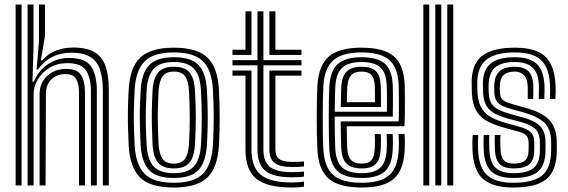

<svg xmlns="http://www.w3.org/2000/svg" viewBox="-20 -820 2512 849"><path d="M434.8 0V-420.5Q434.8 -474 422.6 -511.1Q410.5 -548.2 380.2 -567.6Q350 -587 295.8 -587Q247.8 -587 210.4 -568Q173 -549 147.8 -512.5H141.8L152.2 -634.8V-800H178.8V-661.2L160.8 -552.8H166.5Q192 -582.2 226.9 -596Q261.8 -609.8 304 -609.8Q365.5 -609.8 399.5 -588.4Q433.5 -567 447.2 -526Q461 -485 461 -425.5V0ZM49.2 0V-800H75.5V0ZM155 0V-403.5Q155 -437.2 170.6 -462.4Q186.2 -487.5 212.8 -501.5Q239.2 -515.5 271.5 -515.5Q322 -515.5 338.9 -487.5Q355.8 -459.5 355.8 -410.5V0H329.5V-409Q329.5 -449 316.8 -470.8Q304 -492.5 267.8 -492.5Q245.2 -492.5 225.9 -482.5Q206.5 -472.5 194.8 -453.4Q183 -434.2 183 -406.2L181.5 0ZM102 0V-800H128.2V-608L123.5 -458.5H129.5Q151.5 -509.5 193 -536.8Q234.5 -564 287.8 -563.8Q359 -563 383.6 -525.2Q408.2 -487.5 408.2 -418.8V0H382V-415.5Q382 -476 360.4 -508.4Q338.8 -540.8 278.2 -540.8Q234 -540.8 200.2 -521Q166.5 -501.2 147.5 -469.5Q128.5 -437.8 128.5 -401.2V0Z M748.8 9.2Q643.8 9.2 599.1 -35.4Q554.5 -80 549 -176.5Q546.8 -220.2 545.9 -259.9Q545 -299.5 545.8 -339.5Q546.5 -379.5 549 -424.2Q554.8 -524 601.5 -566.6Q648.2 -609.2 748.8 -609.2Q851 -609.2 896.8 -565.9Q942.5 -522.5 948 -424Q951.2 -361.2 951.5 -302.4Q951.8 -243.5 948 -176.5Q942 -76.8 895.6 -33.8Q849.2 9.2 748.8 9.2ZM748.8 -11.8Q837.8 -11.8 877 -51.2Q916.2 -90.8 921.5 -178Q925.2 -245 925.1 -301.2Q925 -357.5 921.5 -422.8Q916.8 -508.8 878 -548.5Q839.2 -588.2 748.8 -588.2Q660.5 -588.2 620.5 -549.5Q580.5 -510.8 575.5 -422.8Q572.8 -373.8 572 -334Q571.2 -294.2 572.2 -257.1Q573.2 -220 575.5 -177.8Q580.2 -91.2 619.4 -51.5Q658.5 -11.8 748.8 -11.8ZM748.8 -33Q671.5 -33 638.8 -68.4Q606 -103.8 601.8 -180.2Q599.5 -223.5 598.6 -262Q597.8 -300.5 598.6 -339.2Q599.5 -378 602 -421Q606.5 -499.5 640.8 -533.2Q675 -567 748.8 -567Q824.8 -567 857.8 -532.4Q890.8 -497.8 895 -421.5Q897.5 -374.8 898.2 -336.1Q899 -297.5 898.2 -260.1Q897.5 -222.8 895 -179.5Q890.5 -103.8 857.8 -68.4Q825 -33 748.8 -33ZM748.8 -54.2Q809.2 -54.2 837 -83.9Q864.8 -113.5 868.8 -182.2Q872 -240.5 872.1 -296Q872.2 -351.5 868.8 -418.8Q865 -487.8 837.1 -516.8Q809.2 -545.8 748.8 -545.8Q685.8 -545.8 658.9 -515.1Q632 -484.5 628.2 -418.5Q626 -380.2 625.1 -342.8Q624.2 -305.2 625 -265.6Q625.8 -226 628.2 -181.2Q632 -113.8 659.5 -84Q687 -54.2 748.8 -54.2ZM748.8 -75.2Q701.5 -75.2 679.6 -100.1Q657.8 -125 654.5 -182Q652.5 -224.5 651.6 -262.6Q650.8 -300.8 651.5 -338.6Q652.2 -376.5 654.5 -417.8Q658 -475.8 680.1 -500.2Q702.2 -524.8 748.8 -524.8Q795.8 -524.8 817.5 -500Q839.2 -475.2 842.2 -418Q846 -350.8 845.8 -295.9Q845.5 -241 842.2 -183Q839 -125.8 817.5 -100.5Q796 -75.2 748.8 -75.2ZM748.8 -96.5Q782.2 -96.5 797.6 -117.1Q813 -137.8 815.8 -184.5Q818.8 -238.2 819.1 -292Q819.5 -345.8 815.8 -416.8Q813.5 -462.5 798.1 -483Q782.8 -503.5 748.8 -503.5Q713.5 -503.5 698.6 -482.1Q683.8 -460.8 681 -416.5Q678.8 -373.2 678 -336.5Q677.2 -299.8 678.1 -263.1Q679 -226.5 681 -183.5Q683.8 -138.5 699 -117.5Q714.2 -96.5 748.8 -96.5Z M1270.8 -36Q1189.2 -36 1153.9 -64.5Q1118.5 -93 1118.5 -158.5V-531.2H1008V-554.2H1118.5V-770H1144.8V-554.2H1313V-531.2H1144.8V-158.5Q1144.8 -105 1174 -81.9Q1203.2 -58.8 1270.8 -58.8Q1285.5 -58.8 1298.4 -59.4Q1311.2 -60 1324.2 -61.2V-39.2Q1314.8 -37.5 1302 -36.8Q1289.2 -36 1270.8 -36ZM1270.8 9.2Q1160.8 9.2 1113.1 -29.8Q1065.5 -68.8 1065.5 -158.5V-485.5H1008V-508.2H1092V-158.5Q1092 -80.8 1133.5 -47Q1175 -13.2 1270.8 -13.2Q1285.2 -13.2 1298 -14.2Q1310.8 -15.2 1324.2 -17V5Q1304.2 9.2 1270.8 9.2ZM1270.8 -81.5Q1217.5 -81.5 1194.4 -99.4Q1171.2 -117.2 1171.2 -158.5V-508.2H1313V-485.5H1197.8V-158.5Q1197.8 -129.2 1214.8 -116.8Q1231.8 -104.2 1270.8 -104.2Q1287.5 -104.2 1300.8 -104.5Q1314 -104.8 1324.2 -106V-84Q1314.2 -82.8 1301 -82.1Q1287.8 -81.5 1270.8 -81.5ZM1008 -577V-600H1065.5V-770H1092V-577ZM1171.2 -577V-770H1197.8V-600H1313V-577Z M1580 9.2Q1480.5 9.2 1434.6 -29Q1388.8 -67.2 1383.5 -156.5Q1382 -185 1381.2 -224.4Q1380.5 -263.8 1380.6 -305.5Q1380.8 -347.2 1381.5 -383.5Q1382.2 -419.8 1383.5 -441.8Q1389.2 -532.2 1435 -570.8Q1480.8 -609.2 1578.5 -609.2Q1675 -609.2 1720.1 -572.2Q1765.2 -535.2 1769.5 -446.8Q1769.8 -439 1770 -417.5Q1770.2 -396 1770.4 -368Q1770.5 -340 1770.1 -311.6Q1769.8 -283.2 1768.2 -261.8H1513.2Q1513.5 -242 1513.8 -224.8Q1514 -207.5 1514.5 -192.8Q1515 -178 1515.5 -164.8Q1517.5 -128.2 1532.5 -112.4Q1547.5 -96.5 1580 -96.5Q1608.5 -96.5 1622 -111.6Q1635.5 -126.8 1637.2 -162.8Q1638 -176.5 1638.1 -193.6Q1638.2 -210.8 1637 -227.2H1663.5Q1664.8 -211 1664.5 -192.9Q1664.2 -174.8 1663.8 -161.8Q1661.5 -115.5 1641.9 -95.4Q1622.2 -75.2 1580 -75.2Q1534.2 -75.2 1513 -95.8Q1491.8 -116.2 1489 -163.2Q1488.2 -180.2 1487.8 -199.6Q1487.2 -219 1487 -240.2Q1486.8 -261.5 1486.5 -283.2H1742.8Q1743.8 -306.2 1743.9 -331.6Q1744 -357 1743.9 -380.2Q1743.8 -403.5 1743.5 -420.9Q1743.2 -438.2 1743 -445.2Q1739.2 -522 1701.1 -555.1Q1663 -588.2 1578.5 -588.2Q1494.2 -588.2 1454.5 -554.1Q1414.8 -520 1409.8 -440.2Q1408.8 -420.2 1408 -385Q1407.2 -349.8 1407.1 -308.2Q1407 -266.8 1407.6 -227Q1408.2 -187.2 1409.8 -158.5Q1414.5 -80.8 1453.5 -46.2Q1492.5 -11.8 1580 -11.8Q1663.5 -11.8 1701.4 -45.6Q1739.2 -79.5 1743 -157.8Q1743.5 -168 1743.8 -180.1Q1744 -192.2 1743.6 -204.5Q1743.2 -216.8 1742.2 -227.2H1768.8Q1770.2 -211.8 1770.2 -192.6Q1770.2 -173.5 1769.5 -156.8Q1765.2 -67.8 1721.2 -29.2Q1677.2 9.2 1580 9.2ZM1580 -33Q1505 -33 1472.5 -63.4Q1440 -93.8 1436.2 -160Q1435 -187.8 1434.2 -226.8Q1433.5 -265.8 1433.6 -306.9Q1433.8 -348 1434.4 -383Q1435 -418 1436.2 -437.8Q1440.8 -510.2 1475.6 -538.6Q1510.5 -567 1578.5 -567Q1648.5 -567 1681 -538.9Q1713.5 -510.8 1716.5 -444.8Q1717 -436.2 1717.2 -413.8Q1717.5 -391.2 1717.5 -362Q1717.5 -332.8 1716.8 -304.5H1460Q1460 -262.8 1460.6 -225.4Q1461.2 -188 1462.5 -162.5Q1466 -104 1493.4 -79.1Q1520.8 -54.2 1580 -54.2Q1632.5 -54.2 1659.9 -77Q1687.2 -99.8 1690 -159Q1690.8 -174.2 1690.9 -192Q1691 -209.8 1689.8 -227.2H1716.2Q1717.5 -210.5 1717.4 -192.8Q1717.2 -175 1716.5 -158.2Q1713.5 -91.5 1681.8 -62.2Q1650 -33 1580 -33ZM1460.2 -325.8H1690.8Q1691.2 -350.5 1691.1 -374.1Q1691 -397.8 1690.8 -416.4Q1690.5 -435 1690 -444Q1687.8 -498.2 1661.5 -522Q1635.2 -545.8 1578.5 -545.8Q1521.8 -545.8 1494 -521.1Q1466.2 -496.5 1462.5 -436Q1461.8 -418.8 1461.1 -388.6Q1460.5 -358.5 1460.2 -325.8ZM1486.8 -347Q1487 -358.5 1487.4 -375.9Q1487.8 -393.2 1488.1 -409.6Q1488.5 -426 1489 -434.8Q1492 -484.2 1513.5 -504.5Q1535 -524.8 1578.5 -524.8Q1621.5 -524.8 1641.6 -505.8Q1661.8 -486.8 1663.5 -443.5Q1664 -435.2 1664.2 -419.8Q1664.5 -404.2 1664.5 -385.2Q1664.5 -366.2 1664.5 -347ZM1513.5 -368.2H1638Q1638.2 -383.5 1638.1 -398.8Q1638 -414 1637.9 -425.5Q1637.8 -437 1637.2 -441Q1635.8 -474 1622.1 -488.8Q1608.5 -503.5 1578.5 -503.5Q1547 -503.5 1532.4 -486.9Q1517.8 -470.2 1515.5 -433.8Q1515.2 -423.8 1514.8 -413.5Q1514.2 -403.2 1514 -392.1Q1513.8 -381 1513.5 -368.2Z M1957.8 0V-800H1984.2V0ZM1852 0V-800H1878.2V0ZM1904.8 0V-800H1931.2V0Z M2250 9.2Q2160 9.2 2116.5 -28.1Q2073 -65.5 2069.2 -156.8Q2068.5 -174.8 2068.8 -192.2Q2069 -209.8 2070 -223H2094.5Q2093.8 -212.2 2093.5 -192.8Q2093.2 -173.2 2094 -157.8Q2097.5 -78 2134.6 -44.9Q2171.8 -11.8 2250 -11.8Q2339.2 -11.8 2377.9 -44.8Q2416.5 -77.8 2417 -153.2Q2417.2 -160.8 2417.2 -166.6Q2417.2 -172.5 2417.2 -178.1Q2417.2 -183.8 2417.2 -190.5Q2417.2 -250.8 2385.6 -278.8Q2354 -306.8 2296.5 -322.5L2240.5 -338Q2218.8 -344 2202.6 -351.6Q2186.5 -359.2 2177.1 -371.9Q2167.8 -384.5 2166.2 -405.2Q2166 -413.2 2165.5 -422.2Q2165 -431.2 2165.2 -440.5Q2166.8 -484.5 2188.6 -504.6Q2210.5 -524.8 2256.2 -524.8Q2296 -524.8 2316.5 -504.8Q2337 -484.8 2338.2 -439.2Q2338.5 -428.2 2338.4 -415.6Q2338.2 -403 2337.8 -382.2H2313.5Q2313.8 -399 2313.8 -415.8Q2313.8 -432.5 2313.5 -438Q2312 -472.8 2296.4 -488.1Q2280.8 -503.5 2256.2 -503.5Q2225.2 -503.5 2208.1 -488.9Q2191 -474.2 2190.2 -440.5Q2190 -430.8 2190.2 -422.6Q2190.5 -414.5 2191.2 -405.2Q2192.8 -390.8 2199.6 -382.5Q2206.5 -374.2 2218.5 -369.1Q2230.5 -364 2247 -359.2L2302.2 -343.8Q2348.8 -331 2379.9 -312.5Q2411 -294 2426.5 -264.8Q2442 -235.5 2442 -190.5Q2442 -183.5 2442.1 -177.6Q2442.2 -171.8 2442.1 -166Q2442 -160.2 2442 -153.2Q2441.5 -66.8 2397.2 -28.8Q2353 9.2 2250 9.2ZM2250 -33Q2184.5 -33 2153.1 -61.5Q2121.8 -90 2118.8 -159Q2118.2 -173 2118.2 -192.5Q2118.2 -212 2119 -223H2143.8Q2142.8 -212.2 2142.9 -192.5Q2143 -172.8 2143.5 -160Q2146 -102.2 2171.4 -78.2Q2196.8 -54.2 2250 -54.2Q2312.2 -54.2 2339.5 -77.2Q2366.8 -100.2 2367.2 -153.5Q2367.5 -163.5 2367.4 -172Q2367.2 -180.5 2367.2 -190.5Q2367.2 -232 2345.8 -250.8Q2324.2 -269.5 2284.8 -280L2227 -295.5Q2192.8 -304.8 2169 -317.2Q2145.2 -329.8 2132.2 -350.4Q2119.2 -371 2116.5 -404.2Q2115.8 -414 2115.9 -423.2Q2116 -432.5 2115.5 -440.8Q2113 -506.2 2146.6 -536.6Q2180.2 -567 2256.2 -567Q2321.8 -567 2353 -538Q2384.2 -509 2387.5 -443.5Q2388 -434.5 2388 -416.9Q2388 -399.2 2386.8 -382.2H2362.2Q2362.5 -399.2 2362.9 -416.2Q2363.2 -433.2 2363 -440.2Q2361.2 -497.2 2334.6 -521.5Q2308 -545.8 2256.2 -545.8Q2196.8 -545.8 2168.8 -521.2Q2140.8 -496.8 2140.5 -440.8Q2140.2 -431.8 2140.6 -422.4Q2141 -413 2141.5 -405.2Q2143 -378 2153.9 -361.4Q2164.8 -344.8 2185 -334.8Q2205.2 -324.8 2233.8 -316.8L2290.5 -301.2Q2343.8 -287 2368 -262.6Q2392.2 -238.2 2392.2 -190.5Q2392.2 -182 2392.2 -172.9Q2392.2 -163.8 2392 -153.2Q2391.5 -89 2358.8 -61Q2326 -33 2250 -33ZM2250 -75.2Q2210.2 -75.2 2190.1 -94.2Q2170 -113.2 2168.2 -160.8Q2168 -171.5 2167.6 -191.4Q2167.2 -211.2 2168.2 -223H2192.8Q2192 -211.8 2192.1 -196.4Q2192.2 -181 2193 -161.8Q2194.2 -126 2208.1 -111.2Q2222 -96.5 2250 -96.5Q2285.5 -96.5 2301.1 -109.8Q2316.8 -123 2317.2 -153.5Q2317.5 -163.5 2317.5 -172.4Q2317.5 -181.2 2317.5 -190.5Q2317 -211.2 2306.5 -221.4Q2296 -231.5 2273.2 -237.8L2213.8 -254Q2167 -266.5 2135.1 -283.9Q2103.2 -301.2 2086.2 -329.9Q2069.2 -358.5 2066.8 -405Q2066.2 -415 2066.1 -423.6Q2066 -432.2 2065.8 -441Q2062 -532 2108.9 -570.6Q2155.8 -609.2 2256.2 -609.2Q2347.8 -609.2 2389.5 -571.5Q2431.2 -533.8 2436.5 -446.2Q2437.2 -434 2437.1 -416.9Q2437 -399.8 2435.8 -382.2H2411Q2412.5 -399 2412.5 -416.5Q2412.5 -434 2412 -445Q2408.2 -521.5 2371.6 -554.9Q2335 -588.2 2256.2 -588.2Q2168.2 -588.2 2127.9 -553.8Q2087.5 -519.2 2090.5 -440.8Q2091 -432 2090.9 -423.4Q2090.8 -414.8 2091.5 -405Q2095.2 -363.8 2110.9 -339.4Q2126.5 -315 2153.9 -300.5Q2181.2 -286 2220.5 -275.2L2279 -259Q2312.5 -249.8 2327.5 -234.9Q2342.5 -220 2342.5 -190.5Q2342.5 -183.8 2342.5 -178.1Q2342.5 -172.5 2342.5 -166.6Q2342.5 -160.8 2342.2 -153.2Q2341.8 -112 2320.5 -93.6Q2299.2 -75.2 2250 -75.2Z"/></svg>

Font: Big Shoulders Inline Text Thin ExtraBold
Style: Regular
Weight: 800
Version: Version 2.002